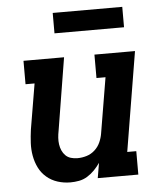

<svg xmlns="http://www.w3.org/2000/svg" viewBox="-52 -770 705 825"><g transform="rotate(-5 300.0 -358.0)"><path d="M219 8Q190 8 163.5 -0.5Q137 -9 116.5 -26.5Q96 -44 84 -68Q72 -92 67 -119.5Q62 -147 63.5 -175.5Q65 -204 69 -233L102 -429H63V-530H238L187 -217Q184 -202 183 -187.5Q182 -173 184 -159Q186 -145 191.5 -132.5Q197 -120 206.5 -110.5Q216 -101 229.5 -97Q243 -93 258 -93Q278 -93 297.5 -99Q317 -105 332.5 -119Q348 -133 356.5 -152Q365 -171 368 -190L408 -429H369V-530H544L473 -101H512V0H337L348 -65Q337 -49 323 -34.5Q309 -20 292 -9.5Q275 1 256 4.5Q237 8 219 8ZM206 -636V-724H506V-636Z"/></g></svg>

Font: Iosevka Curly Slab ExObl
Style: Bold
Weight: 700
Width: 7
Italic angle: -9°
Monospace: yes
Designer: Belleve Invis
Foundry: Belleve Invis
Version: Version 11.0.0; ttfautohint (v1.8.3)